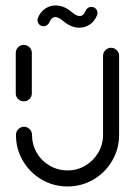

<svg xmlns="http://www.w3.org/2000/svg" viewBox="-20 -683 494 704"><path d="M67.4 -311.5Q55.2 -311.5 46.5 -320Q37.8 -328.5 37.8 -340.7V-488.9Q37.8 -501.1 46.5 -509.8Q55.2 -518.5 67 -518.5Q79.3 -518.5 88 -509.8Q96.7 -501.1 96.7 -488.9V-340.7Q96.7 -328.5 88 -320Q79.3 -311.5 67.4 -311.5ZM387.4 -507.8Q399.3 -507.8 408 -499.1Q416.7 -490.4 416.7 -478.1V-188.5Q416.7 -137 391.3 -93.5Q365.9 -50 322.4 -24.6Q278.9 0.7 227.8 0.7Q176.3 0.7 132.8 -24.6Q89.3 -50 63.9 -93.5Q38.5 -137 38.5 -188.5Q38.5 -200.7 47.2 -209.4Q55.9 -218.1 68.1 -218.1Q80 -218.1 88.7 -209.4Q97.4 -200.7 97.4 -188.5Q97.4 -153 114.8 -123Q132.2 -93 162.2 -75.6Q192.2 -58.1 227.8 -58.1Q263 -58.1 292.8 -75.7Q322.6 -93.3 340.2 -123.1Q357.8 -153 357.8 -188.5V-478.1Q357.8 -490.4 366.5 -499.1Q375.2 -507.8 387.4 -507.8ZM314.8 -657.8Q324.4 -657.8 330.9 -651.3Q337.4 -644.8 337.4 -635.2Q337.4 -631.1 335.6 -626.7Q327 -605.2 309.6 -593.3Q292.2 -581.5 271.1 -581.5Q240.7 -581.5 212.6 -605.2Q195.2 -620.4 183 -620.4Q168.9 -620.4 160.7 -600.7Q158.1 -594.4 152.4 -590.6Q146.7 -586.7 140 -586.7Q130.4 -586.7 123.9 -593.3Q117.4 -600 117.4 -609.3Q117.4 -613.3 119.3 -617.8Q128.1 -639.3 145.4 -651.1Q162.6 -663 183.7 -663Q214.8 -663 242.2 -639.3Q260.4 -624.1 271.9 -624.1Q285.9 -624.1 294.1 -643.7Q296.7 -650 302.2 -653.9Q307.8 -657.8 314.8 -657.8Z"/></svg>

Font: 26F Galaxy Sans Medium
Style: Regular
Weight: 500
Designer: C₂₉H₂₅N₃O₅
Version: Version 1.100